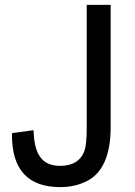

<svg xmlns="http://www.w3.org/2000/svg" viewBox="-20 -753 552 786"><path d="M29 -208 117 -220Q120 -150 139 -119Q164 -74 226 -74Q303 -74 326 -136Q335 -164 335 -228V-733H433V-233Q433 -65 340 -14Q290 13 227 13Q29 13 29 -200Z"/></svg>

Font: MongolianScript
Style: Regular
Weight: 400
Designer: Bolorsoft LLC, NUM
Foundry: Bolorsoft LLC
Version: Version 3.2